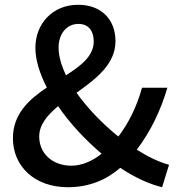

<svg xmlns="http://www.w3.org/2000/svg" viewBox="-20 -770 745 803"><path d="M144 -199C144 -249 178 -288 223 -326C272 -254 337 -185 405 -127C366 -96 322 -77 278 -77C202 -77 144 -126 144 -199ZM225 -571C225 -629 259 -670 308 -670C353 -670 372 -637 372 -597C372 -536 320 -496 256 -455C237 -495 225 -535 225 -571ZM687 -81C648 -91 601 -113 552 -144C610 -220 652 -308 680 -403H574C552 -324 518 -255 475 -199C410 -251 347 -316 300 -382C381 -440 463 -501 463 -598C463 -688 404 -750 307 -750C199 -750 128 -670 128 -570C128 -519 146 -462 176 -404C101 -354 34 -293 34 -192C34 -76 123 13 264 13C353 13 425 -18 483 -68C543 -28 604 0 658 13Z"/></svg>

Font: Noto Sans CJK KR Medium
Style: Regular
Weight: 500
Designer: Ryoko NISHIZUKA (kana & ideographs); Paul D. Hunt (Latin, Greek & Cyrillic); Wenlong ZHANG (bopomofo); Sandoll Communica
Foundry: Adobe Systems Incorporated
Version: Version 1.004;PS 1.004;hotconv 1.0.82;makeotf.lib2.5.63406